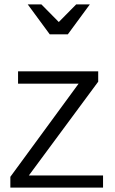

<svg xmlns="http://www.w3.org/2000/svg" viewBox="-20 -822 521 872"><path d="M106 -802H168L247 -722L326 -802H388L288 -666H206ZM27 -19 337 -442H62V-498H426V-451L111 -25H448V30H27Z"/></svg>

Font: LINE Seed JP_TTF Regular
Style: Regular
Weight: 400
Designer: LINE & Fontrix & Fontworks
Version: Version 1.002